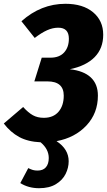

<svg xmlns="http://www.w3.org/2000/svg" viewBox="-51 -732 564 1012"><path d="M465 -228Q465 -135 404.5 -70.5Q344 -6 247 12Q311 54 311 118Q311 152 295 184.5Q279 217 244 238.5Q209 260 155 260Q99 260 56 233L98 154Q112 161 122.5 164Q133 167 147 167Q176 167 191 149.5Q206 132 206 101Q206 54 163 18Q96 15 50 -10Q4 -35 -31 -81L71 -168Q98 -138 122.5 -124.5Q147 -111 180 -111Q230 -111 257.5 -143Q285 -175 285 -228Q285 -303 199 -303H130L169 -428H215Q262 -428 287 -455.5Q312 -483 312 -528Q312 -586 256 -586Q227 -586 197 -572.5Q167 -559 132 -532L62 -620Q165 -712 294 -712Q386 -712 439.5 -667.5Q493 -623 493 -549Q493 -477 448 -431Q403 -385 317 -367Q390 -359 427.5 -324Q465 -289 465 -228Z"/></svg>

Font: Fira Sans Condensed ExtraBold
Style: Italic
Weight: 800
Width: 3
Italic angle: -8°
Designer: bBox Type GmbH & Carrois Corporate GbR & Edenspiekermann AG
Foundry: bBox Type GmbH & Carrois Corporate GbR & Edenspiekermann AG
Version: Version 4.301